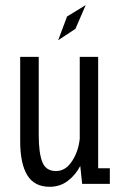

<svg xmlns="http://www.w3.org/2000/svg" viewBox="-20 -724 490 756"><path d="M175.5 11.5Q115 11.5 87.2 -34.5Q59.5 -80.5 59.5 -167.5V-500H132.5V-191Q132.5 -123.5 146.2 -87Q160 -50.5 200.5 -50.5Q238 -50.5 263.2 -88.8Q288.5 -127 294 -177.5V-500H366.5V-61.5H412.5V0H303.5L296 -70.5Q277.5 -35 247 -11.8Q216.5 11.5 175.5 11.5ZM209 -565.5 244 -659 317.5 -704 277 -610.5Z"/></svg>

Font: Trispace Condensed Light
Style: Regular
Weight: 300
Width: 3
Designer: Tyler Finck
Foundry: Etcetera Type Company
Version: Version 1.210; ttfautohint (v1.8.3)